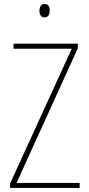

<svg xmlns="http://www.w3.org/2000/svg" viewBox="-20 -1023 440 950"><path d="M374 -93H30V-115L335 -782H47V-807H365V-784L62 -118H374ZM201 -1003Q216 -1003 221 -993Q226 -983 226 -971Q226 -956 220 -946.5Q214 -937 200 -937Q187 -937 181 -947Q175 -957 175 -970Q175 -982 180.5 -992.5Q186 -1003 201 -1003Z"/></svg>

Font: Noto Sans Kannada UI Condensed Thin
Style: Regular
Weight: 100
Width: 3
Designer: Jelle Bosma - Monotype Design Team
Foundry: Monotype Imaging Inc.
Version: Version 2.005; ttfautohint (v1.8.4.7-5d5b)